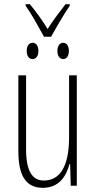

<svg xmlns="http://www.w3.org/2000/svg" viewBox="-20 -890 458 920"><path d="M191 -714H225C251 -761 285 -820 314 -862V-870H294C260 -826 235 -793 208 -751C183 -793 149 -839 123 -870H103V-862C128 -828 164 -763 191 -714ZM136 -607C150 -607 164 -618 164 -646C164 -674 150 -685 136 -685C122 -685 108 -674 108 -646C108 -618 122 -607 136 -607ZM283 -607C296 -607 310 -618 310 -646C310 -674 296 -685 283 -685C269 -685 255 -674 255 -646C255 -618 269 -607 283 -607ZM348 -529H311V-233C311 -90 266 -25 190 -25C135 -25 105 -70 105 -174V-529H68V-165C68 -49 104 10 185 10C264 10 298 -47 313 -104H316L319 0H348Z"/></svg>

Font: Noto Sans ExtraCondensed ExtraLight
Style: Regular
Weight: 200
Width: 2
Designer: Monotype Design Team
Foundry: Monotype Imaging Inc.
Version: Version 2.013